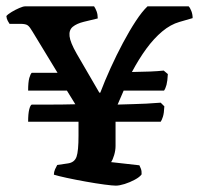

<svg xmlns="http://www.w3.org/2000/svg" viewBox="-22 -584 626 604"><path d="M342.5 0Q332.5 0 306 -3.5Q279.5 -7 247.5 -12.8Q215.5 -18.5 187.8 -24.5Q160 -30.5 147.5 -34.5Q147.5 -43 151.2 -51.5Q155 -60 158 -65L192 -70Q212.5 -73 218.8 -91Q225 -109 225 -157.5V-201H66.5Q66.5 -226.5 70 -240Q73.5 -253.5 78 -255Q103.5 -255 139.5 -255Q175.5 -255 215 -256L188.5 -299H66.5Q66.5 -325.5 70.2 -338.8Q74 -352 78 -355H159L80 -485Q72 -499 65.5 -504Q59 -509 42 -509H8Q6 -512.5 2.5 -518.2Q-1 -524 -2 -533.5Q3 -539.5 14.8 -546.5Q26.5 -553.5 38.8 -558.8Q51 -564 56.5 -564H274Q278.5 -557.5 282 -548Q285.5 -538.5 285.5 -526L242 -515.5Q219.5 -510 207 -499.8Q194.5 -489.5 196.8 -470Q199 -450.5 219 -415.5L290.5 -292.5H293.5Q307.5 -329.5 326 -370.2Q344.5 -411 364.8 -449Q385 -487 405 -517.5Q425 -548 442 -564H571.5Q576 -559.5 580 -549.2Q584 -539 584 -527L542.5 -515Q514.5 -507 488.2 -485Q462 -463 438.2 -430.5Q414.5 -398 393 -357.5Q426 -358 450.5 -359Q475 -360 493 -362L506 -351Q505 -329.5 501.8 -317.2Q498.5 -305 494 -299H367L348 -255Q377.5 -256 398.2 -256.5Q419 -257 438.5 -258Q458 -259 483.5 -261L495 -249.5Q494 -227.5 490.5 -216.8Q487 -206 483.5 -201H341.5V-125Q341.5 -111 337.2 -96.5Q333 -82 327.5 -74L416.5 -64Q418.5 -60.5 421.2 -53.2Q424 -46 423.5 -35.5Q417.5 -27 402.2 -18.8Q387 -10.5 370.2 -5.2Q353.5 0 342.5 0Z"/></svg>

Font: Texturina Medium
Style: Regular
Weight: 500
Designer: Guillermo Torres Carreño
Foundry: Omnibus-Type
Version: Version 1.003